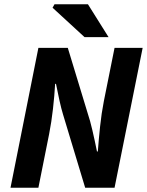

<svg xmlns="http://www.w3.org/2000/svg" viewBox="-20 -875 685 895"><path d="M29 0 159 -652H296L400 -310Q405 -292 410.5 -268.5Q416 -245 421.5 -219.5Q427 -194 432 -169H436Q440 -223 446.5 -285Q453 -347 464 -403L514 -652H645L514 0H377L274 -341Q266 -367 257.5 -405Q249 -443 241 -484H237Q234 -430 227 -368Q220 -306 209 -250L159 0ZM374 -702 225 -839 234 -855H390L486 -702Z"/></svg>

Font: Source Sans 3
Style: Bold Italic
Weight: 700
Italic angle: -11°
Designer: Paul D. Hunt
Foundry: Adobe
Version: Version 3.052;hotconv 1.1.0;makeotfexe 2.6.0